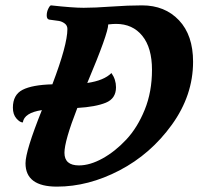

<svg xmlns="http://www.w3.org/2000/svg" viewBox="-20 -681 739 715"><path d="M170 -661Q251 -652 291.5 -652Q332 -652 394.5 -656.5Q457 -661 509 -661Q594 -661 646.5 -605.5Q699 -550 699 -451Q699 -326 620 -216.5Q541 -107 425 -46.5Q309 14 192 14Q75 14 75 -73Q75 -119 136 -271Q70 -261 65 -225Q54 -225 41 -240Q28 -255 28 -280Q28 -328 64 -346.5Q100 -365 175 -367Q231 -514 231 -573Q231 -586 221 -593.5Q211 -601 199.5 -603Q188 -605 163 -608Q154 -610 154 -623.5Q154 -637 160 -649Q166 -661 170 -661ZM383 -590Q383 -557 305 -372Q367 -381 395 -409Q412 -385 412 -356Q412 -314 374 -298.5Q336 -283 268 -279Q220 -156 220 -112Q220 -65 274 -65Q315 -65 362 -91Q409 -117 450.5 -161.5Q492 -206 519 -272.5Q546 -339 546 -421Q546 -503 510 -547.5Q474 -592 412 -592Q401 -592 383 -590Z"/></svg>

Font: Clara
Style: Regular
Weight: 400
Designer: Proyecto DEMO
Foundry: Proyecto DEMO
Version: Version 1.002